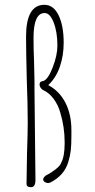

<svg xmlns="http://www.w3.org/2000/svg" viewBox="-20 -770 392 796"><path d="M90 -8 92 -135Q95 -219 95 -261Q95 -335 91 -440Q88 -559 88 -618Q88 -750 164 -750Q202 -750 223 -706.5Q244 -663 244 -593Q244 -539 228 -493Q212 -447 180 -417Q226 -393 251 -344.5Q276 -296 276 -231V-208Q276 -170 273.5 -147Q271 -124 263 -98Q246 -42 188 -13L180 -11Q172 -11 165.5 -15.5Q159 -20 159 -26Q159 -34 171 -43Q190 -52 210.5 -68Q231 -84 234 -96Q248 -122 248 -176V-181Q248 -243 230 -303Q221 -335 202.5 -360Q184 -385 160 -396Q153 -399 148.5 -406Q144 -413 144 -419Q144 -424 146 -428Q148 -432 152 -432Q154 -434 159 -434Q179 -440 198.5 -490.5Q218 -541 218 -581Q218 -638 202 -678Q187 -716 165 -716Q119 -716 119 -613Q119 -563 121 -523L123 -433V-395L125 -209L127 -24Q127 6 109 6H108Q90 6 90 -8Z"/></svg>

Font: Amatic SC
Style: Regular
Weight: 400
Designer: Multiple Designers
Foundry: Vernon Adams
Version: Version 2.505